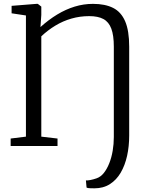

<svg xmlns="http://www.w3.org/2000/svg" viewBox="-20 -774 781 1018"><path d="M439 220.5 435.5 182.5Q443 183.5 459 180.5Q475 177.5 492 171.5Q514 164 530.8 142.8Q547.5 121.5 559.5 91.2Q571.5 61 577.5 25.2Q583.5 -10.5 583.5 -47.5V-526.5Q583.5 -586.5 570.2 -622Q557 -657.5 528.5 -673Q500 -688.5 453 -688.5Q404 -688.5 358.8 -675.5Q313.5 -662.5 273.5 -638.2Q233.5 -614 199 -581.5V-49.5L285 -39.5V0H36.5V-39.5L117.5 -49.5V-692L41.5 -703.5V-743L173 -753.5H180.5L199 -739V-695L194.5 -630.5Q238 -669.5 283.2 -697Q328.5 -724.5 376 -739Q423.5 -753.5 473 -753.5Q537 -753.5 579.5 -732.2Q622 -711 643.5 -661.2Q665 -611.5 665 -526.5V-55.5Q665 2 653.8 52.5Q642.5 103 620 141.5Q597.5 180 562.8 202.2Q528 224.5 480.5 224.5Q470 224.5 456.8 224Q443.5 223.5 439 220.5Z"/></svg>

Font: Merriweather 36pt Light
Style: Regular
Weight: 300
Designer: Eben Sorkin
Foundry: Eben Sorkin
Version: Version 2.100